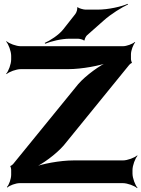

<svg xmlns="http://www.w3.org/2000/svg" viewBox="-20 -951 734 997"><path d="M311 -196 651 -614C653 -617 662 -624 664 -624L665 -628C663 -628 660 -639 660 -643V-669C660 -689 672 -720 682 -731L680 -733C669 -723 638 -711 618 -711H88C64 -711 27 -725 14 -737L12 -735C24 -722 38 -685 38 -661V-642C38 -618 24 -581 12 -568L14 -566C27 -578 64 -592 88 -592H334C405 -592 501 -610 549 -629L546 -633C500 -613 426 -560 386 -514L48 -99C46 -96 36 -89 34 -89V-85C36 -85 38 -73 38 -70V-43C38 -23 27 9 16 20L18 23C29 12 62 0 82 0H618C642 0 679 14 692 26L694 24C682 11 668 -26 668 -50V-68C668 -92 682 -129 694 -142L692 -144C679 -132 642 -118 618 -118H362C292 -118 196 -100 150 -81L151 -77C199 -97 271 -150 311 -196ZM371 -878 308 -798C286 -770 240 -740 212 -728L215 -724C243 -736 299 -750 341 -750H385C393 -750 413 -745 415 -741L420 -742C418 -747 426 -762 431 -767L518 -844C557 -879 613 -913 645 -928L643 -931C611 -917 544 -901 486 -901H424C414 -901 389 -908 384 -913L380 -912C384 -906 377 -885 371 -878Z"/></svg>

Font: Asimov
Style: EdgeWide
Weight: 500
Designer: Google
Version: Version 2.000980: 2014